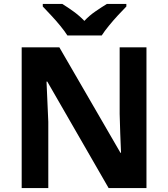

<svg xmlns="http://www.w3.org/2000/svg" viewBox="-20 -954 853 974"><path d="M723 0H531L220 -540H216Q218 -489 220.5 -438Q223 -387 225 -336V0H90V-714H281L591 -179H594Q592 -228 590 -277Q588 -326 587 -376V-714H723ZM322 -774Q308 -796 285.5 -823.5Q263 -851 239 -876.5Q215 -902 197 -921V-934H296Q322 -918 352 -896.5Q382 -875 408 -848Q433 -875 464.5 -896.5Q496 -918 522 -934H621V-921Q603 -903 579 -877Q555 -851 532.5 -823.5Q510 -796 496 -774Z"/></svg>

Font: Noto Sans
Style: Bold
Weight: 700
Designer: Monotype Design Team
Foundry: Monotype Imaging Inc.
Version: Version 2.000;GOOG;noto-source:20170915:90ef993387c0; ttfaut